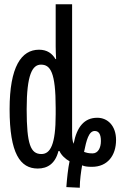

<svg xmlns="http://www.w3.org/2000/svg" viewBox="-20 -780 570 900"><path d="M291 97 354 100C354 64 360 23 365 -5C376 0 389 2 411 2C484 2 524 -51 524 -124C524 -190 485 -228 436 -228C375 -228 340 -185 325 -106C319 -120 318 -137 318 -157V-760H241V-562C241 -541 242 -526 243 -503H240C225 -529 201 -547 163 -547C80 -547 25 -467 25 -268C25 -60 75 10 157 10C203 10 239 -13 254 -72H259C266 -54 286 -35 306 -24C299 9 294 56 291 97ZM174 -58C124 -58 105 -102 105 -268C105 -431 132 -477 172 -477C216 -477 241 -442 241 -274V-244C241 -102 216 -58 174 -58ZM414 -61C394 -61 386 -64 374 -68C385 -122 396 -166 424 -166C443 -166 453 -151 453 -119C453 -86 439 -61 414 -61Z"/></svg>

Font: Noto Sans Mono Condensed
Style: Regular
Weight: 400
Width: 3
Designer: Monotype Design Team
Foundry: Monotype Imaging Inc.
Version: Version 2.014